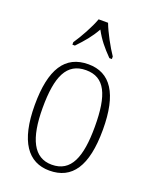

<svg xmlns="http://www.w3.org/2000/svg" viewBox="-145 -846 746 937"><g transform="rotate(20 228.5 -378.0)"><path d="M124 -619V-606H137C175 -646 201 -676 227 -722C252 -676 277 -646 316 -606H329V-619C303 -657 268 -721 251 -766H202C186 -721 150 -657 124 -619ZM228 10C345 10 406 -76 406 -267C406 -453 346 -543 231 -543C110 -543 52 -453 52 -267C52 -78 117 10 228 10ZM229 -21C135 -21 93 -107 93 -267C93 -430 130 -512 230 -512C328 -512 364 -432 364 -267C364 -109 329 -21 229 -21Z"/></g></svg>

Font: Noto Serif Hebrew Condensed ExtraLight
Style: Regular
Weight: 200
Width: 3
Designer: Monotype Design Team
Foundry: Monotype Imaging Inc.
Version: Version 2.004